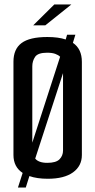

<svg xmlns="http://www.w3.org/2000/svg" viewBox="-20 -792 425 856"><path d="M60 44 81 -21Q40 -48 40 -101V-517Q40 -573 76 -600Q112 -627 191 -627Q240 -627 273 -616L279 -637H316L305 -601Q345 -574 345 -516V-101Q345 -52 305.5 -23.5Q266 5 193 5Q145 5 111 -7L95 44ZM124 -496V-156L248 -539Q240 -547 226 -552Q212 -557 190 -557Q149 -557 136.5 -538.5Q124 -520 124 -496ZM191 -66Q230 -66 245.5 -82Q261 -98 261 -121V-466L137 -85Q144 -76 157.5 -71Q171 -66 191 -66ZM128 -679 222 -772H298L182 -679Z"/></svg>

Font: Smooch Sans SemiBold
Style: Bold
Weight: 600
Designer: Robert E. Leuschke
Foundry: Robert E. Leuschke
Version: Version 1.010; ttfautohint (v1.8.3)